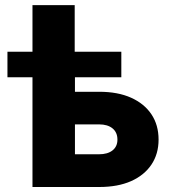

<svg xmlns="http://www.w3.org/2000/svg" viewBox="-20 -748 688 768"><path d="M9.8 -439V-541H465.3V-439ZM109.9 -541V-727.5H278.8V-541ZM213.4 -380.9H377Q451.2 -380.9 504.2 -357.2Q557.1 -333.5 585.7 -290.8Q614.3 -248 614.3 -189.5Q614.3 -132.3 585.7 -89.6Q557.1 -46.9 504.2 -23.4Q451.2 0 377 0H109.9V-541H279.8V-130.9H376Q410.6 -130.9 430.2 -146.5Q449.7 -162.1 449.7 -189.5Q449.7 -218.3 430.2 -234.4Q410.6 -250.5 376 -250.5H213.4Z"/></svg>

Font: Inter 17pt ExtraBold
Style: Regular
Weight: 800
Version: Version 4.001;git-66647c0bb